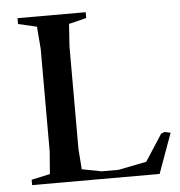

<svg xmlns="http://www.w3.org/2000/svg" viewBox="-48 -687 690 734"><g transform="rotate(-5 296.5 -320.5)"><path d="M45.9 0V-20.5L117.2 -36.1L124 -122.1V-515.6L117.2 -601.6L45.9 -618.2V-640.6H307.6V-618.2L240.2 -601.6L234.4 -515.6V-122.1L240.2 -43.9L315.4 -29.3H379.9L488.3 -50.8L554.7 -153.3L568.4 -158.2L590.8 -153.3L535.2 0Z"/></g></svg>

Font: Comprehension SemiBold
Style: Regular
Weight: 600
Designer: Alfredo Marco Pradil
Foundry: Alfredo Marco Pradil
Version: 1.0